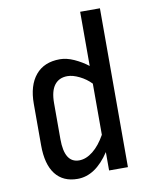

<svg xmlns="http://www.w3.org/2000/svg" viewBox="-80 -742 636 813"><g transform="rotate(-10 238.0 -335.5)"><path d="M406 0H325V-79Q265 12 188 12Q126 12 93 -30.5Q60 -73 60 -155V-333Q60 -412 96.5 -456Q133 -500 201 -500Q230 -500 262 -485.5Q294 -471 321 -450V-683H406ZM145 -321V-166Q145 -64 208 -64Q238 -64 267.5 -87.5Q297 -111 321 -154V-374Q300 -396 271.5 -410Q243 -424 220 -424Q184 -424 164.5 -398.5Q145 -373 145 -321Z"/></g></svg>

Font: Ropa Sans
Style: Regular
Weight: 400
Designer: Botio Nikoltchev
Foundry: Botio Nikoltchev
Version: Version 1.100